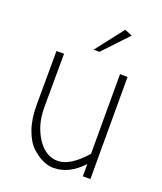

<svg xmlns="http://www.w3.org/2000/svg" viewBox="-133 -786 746 883"><g transform="rotate(20 240.5 -345.0)"><path d="M100 -500 99 -236Q99 -152 139.5 -89.5Q180 -27 240.5 -27Q301 -27 374 -110V-500H411V0H374V-60Q309 10 233 10Q182 10 128 -38Q99 -64 80.5 -115Q62 -166 62 -235L63 -500ZM364 -685 250 -564H221L327 -700Z"/></g></svg>

Font: Bubbler One
Style: Regular
Weight: 400
Designer: Brenda Gallo (gbrenda1987@gmail.com)
Foundry: Brenda Gallo
Version: Version 1.003